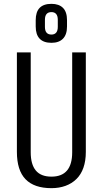

<svg xmlns="http://www.w3.org/2000/svg" viewBox="-20 -973 535 1000"><path d="M248 7Q158 7 113 -39.5Q68 -86 68 -182V-700H140V-180Q140 -117 166.5 -85Q193 -53 248 -53Q356 -53 356 -180V-700H427V-182Q427 -135 414.5 -99.5Q402 -64 378 -40.5Q354 -17 321 -5Q288 7 248 7ZM248 -750Q207 -750 186.5 -771.5Q166 -793 166 -835V-868Q166 -911 186.5 -932Q207 -953 248 -953Q287 -953 308 -932Q329 -911 329 -868V-835Q329 -793 308 -771.5Q287 -750 248 -750ZM248 -793Q264 -793 272.5 -803Q281 -813 281 -833V-870Q281 -890 272.5 -900Q264 -910 248 -910Q231 -910 222.5 -900Q214 -890 214 -870V-833Q214 -813 222.5 -803Q231 -793 248 -793Z"/></svg>

Font: Pathway Extreme Condensed Light
Style: Regular
Weight: 300
Width: 3
Version: Version 1.001;gftools[0.9.26]